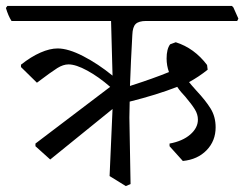

<svg xmlns="http://www.w3.org/2000/svg" viewBox="-40 -596 827 650"><path d="M408 -478Q403 -390 400 -305Q481 -331 532 -352Q524 -374 524 -398Q524 -430 536 -446L555 -453Q618 -433 661 -376L663 -360Q633 -336 600 -318Q607 -309 625 -289Q656 -256 673 -228.5Q690 -201 690 -165Q690 -119 659.5 -87.5Q629 -56 579 -51L534 -101V-110Q578 -118 604 -140.5Q630 -163 630 -191Q630 -209 619.5 -226Q609 -243 587 -269Q582 -274 573.5 -284Q565 -294 560 -302Q491 -275 399 -252L398 -198L402 27L386 34L331 0L341 -227L130 -56L80 -101V-110L333 -302Q294 -336 255.5 -357Q217 -378 192 -378Q174 -378 154 -365.5Q134 -353 85 -316L31 -369V-377Q65 -404 97 -418Q129 -432 155 -432Q191 -432 241.5 -406Q292 -380 341 -340L336 -525H-1Q-12 -542 -20 -569L-15 -576H745L750 -571L767 -533L763 -525H455Q430 -525 419.5 -515Q409 -505 408 -478Z"/></svg>

Font: Sahitya
Style: Regular
Weight: 400
Designer: Juan Pablo del Peral
Foundry: Juan Pablo del Peral (http://www.huertatipografica.com)
Version: Version 1.001;PS 001.000;hotconv 1.0.70;makeotf.lib2.5.58329